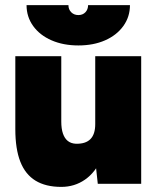

<svg xmlns="http://www.w3.org/2000/svg" viewBox="-20 -720 618 752"><path d="M363 0 353 -92V-500H533V0ZM40 -244V-500H220V-244ZM220 -244Q220 -216 226.5 -197Q233 -178 245.5 -168Q258 -158 277 -157Q315 -156 334 -175Q353 -194 353 -234H402Q402 -155 378 -100Q354 -45 313 -16.5Q272 12 220 12Q159 12 119 -12.5Q79 -37 59.5 -87Q40 -137 40 -214V-244ZM287 -542Q228 -542 182 -562Q136 -582 110 -618Q84 -654 84 -700H248Q248 -683 259 -672Q270 -661 287 -661Q304 -661 314.5 -672Q325 -683 325 -700H489Q489 -654 463 -618Q437 -582 391.5 -562Q346 -542 287 -542Z"/></svg>

Font: Figtree Black
Style: Regular
Weight: 900
Designer: Erik Kennedy
Foundry: Erik Kennedy
Version: Version 2.001;gftools[0.9.30]